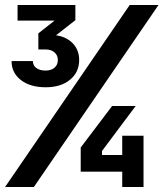

<svg xmlns="http://www.w3.org/2000/svg" viewBox="-28 -750 655 770"><path d="M462.2 0V-61.5H295.7V-158.5L421.7 -325H516.1L381.1 -144.5V-128.5H462.2V-205.6H547.6V0ZM155.2 -400Q93.2 -400 55.8 -429Q18.4 -458 18.4 -505H103.8Q103.8 -487.6 117.7 -477.3Q131.5 -467 154.7 -467Q177.2 -467 190.6 -478.5Q204 -490 204 -509.1Q204 -528.3 190.5 -539.9Q177 -551.5 155.8 -551.5H125.8V-616.2L190.7 -667.3H42.4V-730H274.3V-669.1L173.3 -590.3V-610Q225.7 -610 257.6 -582.2Q289.5 -554.3 289.5 -509.2Q289.5 -460.3 252.8 -430.2Q216.1 -400 155.2 -400ZM-7.7 0 492.2 -730H607.7L107.8 0Z"/></svg>

Font: JetBrains Mono
Style: Regular
Weight: 400
Monospace: yes
Designer: Philipp Nurullin, Konstantin Bulenkov
Foundry: JetBrains
Version: Version 2.305